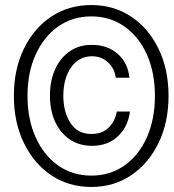

<svg xmlns="http://www.w3.org/2000/svg" viewBox="-20 -730 690 761"><path d="M345 -152Q294 -152 256.5 -177.5Q219 -203 198.5 -247.5Q178 -292 178 -351Q178 -410 198.5 -455.5Q219 -501 257 -527Q295 -553 346 -552Q406 -552 446.5 -516.5Q487 -481 493 -422H439Q434 -459 408 -483Q382 -507 345 -507Q292 -507 261.5 -462.5Q231 -418 231 -350Q231 -287 259 -243Q287 -199 342 -199Q385 -199 410.5 -224Q436 -249 443 -288H495Q488 -229 448 -190.5Q408 -152 345 -152ZM342 11Q252 11 183 -35.5Q114 -82 74.5 -163.5Q35 -245 35 -350Q35 -455 74.5 -536.5Q114 -618 183 -664Q252 -710 342 -710Q431 -710 500 -664Q569 -618 608.5 -536.5Q648 -455 648 -350Q648 -245 608.5 -163.5Q569 -82 500 -35.5Q431 11 342 11ZM342 -34Q417 -34 474 -74.5Q531 -115 562.5 -186.5Q594 -258 594 -350Q594 -442 562.5 -513Q531 -584 474 -624.5Q417 -665 342 -665Q267 -665 210 -624.5Q153 -584 121 -513Q89 -442 89 -350Q89 -258 121 -186.5Q153 -115 210 -74.5Q267 -34 342 -34Z"/></svg>

Font: Azeret Mono ExtraLight
Style: Italic
Weight: 250
Italic angle: -12°
Designer: Martin Vácha
Foundry: Displaay
Version: Version 1.002